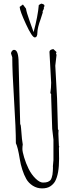

<svg xmlns="http://www.w3.org/2000/svg" viewBox="-20 -1024 403 1063"><path d="M194.8 -996.1 208 -1003.9Q226.1 -1001 226.1 -992.2Q226.1 -988.8 222.2 -981L223.1 -976.1L215.8 -960.9L216.8 -955.1Q213.4 -942.4 205.1 -918.5Q187 -869.1 187 -843Q187 -816.9 172.4 -816.9Q157.7 -816.9 123.8 -890.4Q89.8 -963.9 88.9 -985.8L106.9 -999L124 -976.1Q125.5 -959.5 145.3 -904.1Q165 -848.6 166 -846.2Q189.9 -935.5 194.8 -996.1ZM306.2 -208 307.1 -145Q307.1 -60.5 285.2 -20.5Q275.9 -3.9 258.3 7.6Q240.7 19 212.9 19Q185.1 19 161.6 4.2Q138.2 -10.7 125.5 -33.2Q112.8 -55.7 103.3 -85.4Q93.8 -115.2 89.8 -141.6Q78.6 -210.9 67.9 -231Q67.9 -310.5 57.9 -469Q47.9 -627.4 47.9 -707L41 -728Q41 -734.9 46.1 -741.5Q51.3 -748 58.1 -748Q83 -748 83 -674.8L91.8 -336.9Q95.7 -332 96.7 -313Q101.6 -243.7 106 -224.1Q104 -212.4 104 -198.7Q104 -185.1 113.5 -152.8Q123 -120.6 138.4 -89.4Q153.8 -58.1 176.8 -35.6Q199.7 -13.2 217.8 -13.2Q235.8 -13.2 244.6 -17.1Q253.4 -21 258.3 -25.6Q263.2 -30.3 266.4 -41Q269.5 -51.8 270.5 -57.4Q271.5 -63 272.5 -77.4Q273.4 -91.8 273.2 -95Q272.9 -98.1 272.9 -104L275.9 -137.2V-251L269 -311L263.2 -490.2V-502.9L258.8 -508.8Q263.2 -537.1 263.2 -565.9L253.9 -735.8Q253.9 -743.7 261 -747.8Q268.1 -752 275.9 -752L293 -735.8L290 -728L293 -720.2L286.1 -660.2L295.9 -480L300.8 -306.2L304.2 -305.2Q303.2 -298.3 303.2 -284.2L306.2 -213.9L309.1 -210.9Z"/></svg>

Font: Amatic SC
Style: Regular
Weight: 400
Version: Version 1.004